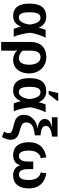

<svg xmlns="http://www.w3.org/2000/svg" viewBox="1078 -1854 984 3179"><g transform="rotate(90 1569.5 -264.0)"><path d="M422 -116H420Q390 -50 348 -20Q306 10 245 10Q39 10 39 -262Q39 -538 257 -538Q321 -538 367.5 -505.5Q414 -473 437 -414H438Q452 -476 475 -528H604Q579 -483 554 -406Q528 -326 522 -271Q538 -122 588 0H457Q432 -60 422 -116ZM183 -263Q183 -168 204 -126Q225 -84 271 -84Q315 -84 346 -133.5Q377 -183 386 -265Q363 -443 275 -443Q227 -443 205 -400Q183 -357 183 -263Z M1195 -252Q1195 -135 1133 -62Q1071 10 970 10Q878 10 818 -57H816Q818 -19 818 0V208H674V-284Q674 -403 741 -471Q808 -539 925 -539Q1042 -539 1118.5 -459Q1195 -379 1195 -252ZM1051 -257Q1051 -343 1017 -393.5Q983 -444 926 -444Q818 -444 818 -279V-146Q873 -85 946 -85Q996 -85 1023.5 -130.5Q1051 -176 1051 -257Z M1656 -116H1654Q1624 -50 1582 -20Q1540 10 1479 10Q1273 10 1273 -262Q1273 -538 1491 -538Q1555 -538 1601.5 -505.5Q1648 -473 1671 -414H1672Q1686 -476 1709 -528H1838Q1813 -483 1788 -406Q1762 -326 1756 -271Q1772 -122 1822 0H1691Q1666 -60 1656 -116ZM1417 -263Q1417 -168 1438 -126Q1459 -84 1505 -84Q1549 -84 1580 -133.5Q1611 -183 1620 -265Q1597 -443 1509 -443Q1461 -443 1439 -400Q1417 -357 1417 -263ZM1539 -578H1487V-594L1521 -736H1647V-718Z M2007 -205Q2007 -179 2018 -160Q2029 -143 2050 -131Q2075 -118 2136 -102Q2206 -83 2234 -65Q2294 -26 2294 50Q2294 82 2280 124.5Q2266 167 2248 196L2159 160Q2185 114 2185 84Q2185 64 2175 51Q2165 39 2144 28Q2127 20 2063 3Q1987 -14 1952 -33Q1881 -77 1881 -166Q1881 -253 1942 -316.5Q2003 -380 2107 -396Q2032 -402 1990.5 -433.5Q1949 -465 1949 -514Q1949 -558 1983.5 -588.5Q2018 -619 2082 -631V-635L1958 -631H1921V-725H2241V-634Q2064 -616 2064 -531Q2064 -492 2100.5 -471Q2137 -450 2220 -443V-350Q2137 -340 2091 -322Q2007 -290 2007 -205Z M2780 -323V-231Q2780 -162 2803 -124Q2826 -86 2867 -86Q2915 -86 2937.5 -126Q2960 -166 2960 -253Q2960 -333 2927.5 -384Q2895 -435 2836 -446L2847 -539Q2968 -521 3033.5 -446.5Q3099 -372 3099 -252Q3099 -127 3043.5 -58.5Q2988 10 2887 10Q2752 10 2717 -106H2715Q2680 10 2546 10Q2445 10 2389.5 -58.5Q2334 -127 2334 -252Q2334 -373 2399 -447Q2464 -521 2586 -539L2597 -447Q2539 -436 2506 -385.5Q2473 -335 2473 -254Q2473 -167 2495.5 -126.5Q2518 -86 2565 -86Q2607 -86 2630.5 -124.5Q2654 -163 2654 -231V-323Z"/></g></svg>

Font: Libra Sans
Style: Bold
Weight: 700
Foundry: Context Ltd
Version: Version 1.000